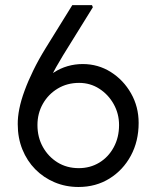

<svg xmlns="http://www.w3.org/2000/svg" viewBox="-20 -728 613 751"><path d="M287 3.4Q236.7 3.4 193.4 -15Q150.1 -33.3 117.9 -66Q85.8 -98.6 67.6 -143.4Q49.4 -188.3 49.4 -242.3Q49.1 -270 55.6 -302.6Q62.1 -335.3 76.1 -373.2Q90 -411.2 110.4 -452.9Q130.7 -494.5 158 -538.8L262.8 -708H339.8L343.2 -699.6L226.7 -511.6Q197.8 -464 175.3 -420.5Q152.8 -377 138.5 -339.7Q124.2 -302.4 118.8 -274.5L100.9 -343.8Q119.6 -377.1 141.7 -402.2Q163.9 -427.2 189.8 -444Q215.6 -460.9 244.3 -469.2Q272.9 -477.5 303.6 -477.5Q363.6 -477.5 413.2 -446.4Q462.7 -415.2 492.5 -362.9Q522.3 -310.5 522.3 -247.2Q522.3 -175.6 491.8 -119.1Q461.3 -62.6 408.2 -29.6Q355 3.4 287 3.4ZM288.1 -70.3Q332.8 -70.3 368.5 -92Q404.2 -113.7 424.9 -152.1Q445.7 -190.5 445.7 -238.9Q445.7 -283.3 424.6 -320.9Q403.6 -358.4 368.2 -381.1Q332.8 -403.8 289.4 -403.8Q242.7 -403.8 205.8 -381.6Q168.9 -359.4 147.7 -322Q126.5 -284.6 126.5 -238.9Q126.5 -191.2 147.7 -153.1Q168.9 -115.1 205.1 -92.7Q241.3 -70.3 288.1 -70.3Z"/></svg>

Font: Lexend Medium
Style: Regular
Weight: 500
Designer: Bonnie Shaver-Troup, Thomas Jockin
Foundry: Lexend
Version: Version 1.005